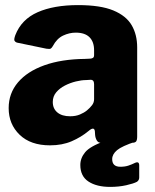

<svg xmlns="http://www.w3.org/2000/svg" viewBox="-20 -560 608 753"><path d="M327 -46Q298 -22 261 -6Q224 10 176 10Q100 10 57 -31.5Q14 -73 14 -136Q14 -194 50.5 -237Q87 -280 154 -304Q221 -328 313 -329L334 -330Q338 -330 343.5 -332.5Q349 -335 349 -344V-363Q349 -396 331 -414Q313 -432 277 -432Q252 -432 227.5 -420.5Q203 -409 187 -379Q183 -372 179 -369.5Q175 -367 162 -369L46 -393Q40 -395 37 -400Q34 -405 40 -422Q64 -484 127.5 -512Q191 -540 286 -540Q374 -540 424.5 -519Q475 -498 496.5 -461Q518 -424 518 -374V-25Q518 -11 514 -5.5Q510 0 497 0H376Q365 0 359.5 -9.5Q354 -19 353 -31L352 -46Q349 -65 327 -46ZM349 -230Q349 -248 334 -247L318 -246Q300 -246 277.5 -240.5Q255 -235 234.5 -224.5Q214 -214 200.5 -198Q187 -182 187 -160Q187 -134 205 -119Q223 -104 255 -104Q277 -104 293.5 -111Q310 -118 321 -127Q333 -137 341 -147.5Q349 -158 349 -171V-230ZM295 87Q295 60 314 37Q333 14 391 -7L513 -5Q458 13 439 29Q420 45 420 64Q420 79 428 86.5Q436 94 452 94Q470 94 483.5 89.5Q497 85 509 79Q526 71 526 89V136Q526 147 517 153Q504 160 475 166.5Q446 173 412 173Q359 173 327 152Q295 131 295 87Z"/></svg>

Font: Libre Franklin ExtraBold
Style: Regular
Weight: 800
Designer: Pablo Impallari, Rodrigo Fuenzalida, Nhung Nguyen
Foundry: Impallari Type
Version: Version 3.000